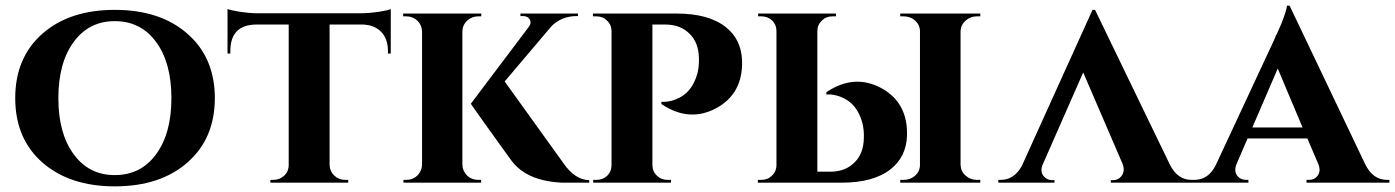

<svg xmlns="http://www.w3.org/2000/svg" viewBox="-20 -648 4948 681"><path d="M644 -529Q742 -444 742 -300Q742 -156 644 -71Q548 13 387 13Q228 13 131 -71Q34 -156 34 -300Q34 -444 131 -529Q227 -613 387 -613Q548 -613 644 -529ZM533 -100Q588 -174 588 -300Q588 -426 533 -500Q479 -573 387 -573Q296 -573 242 -500Q187 -426 187 -300Q187 -174 242 -100Q296 -27 387 -27Q479 -27 533 -100Z M1366 -458H1356V-467Q1356 -510 1332 -535Q1308 -560 1265 -561H1149V-62Q1150 -40 1166 -25Q1182 -10 1204 -10H1215V0H939V-10H949Q972 -10 988 -25Q1004 -40 1004 -63V-561H889Q797 -560 797 -467V-458H787V-616Q801 -611 832 -606Q866 -601 892 -601H1261Q1288 -601 1323 -606Q1356 -611 1366 -616Z M1687 0H1411V-10H1421Q1444 -10 1460 -25Q1476 -41 1477 -63V-537Q1476 -560 1460 -575Q1444 -590 1421 -590H1410V-600H1687V-590H1676Q1654 -590 1637 -575Q1621 -560 1620 -538V-63Q1621 -41 1637 -25Q1653 -10 1676 -10H1686ZM1980 -67Q2020 -10 2070 -9V0H1980Q1969 0 1960 -1Q1932 -3 1907 -9Q1834 -26 1795 -77Q1790 -84 1764 -120L1753 -135L1741 -152Q1726 -173 1715 -188Q1650 -279 1650 -280L1855 -552Q1866 -566 1859 -579Q1852 -591 1835 -591H1826V-600H2030V-591H2026Q1972 -591 1936 -555L1770 -359Z M2379 -600Q2494 -600 2554 -552Q2609 -509 2612 -434Q2616 -316 2520 -264Q2424 -213 2326 -279V-287H2341Q2361 -289 2378 -296Q2435 -318 2454 -389Q2460 -415 2459 -441Q2458 -497 2426 -528Q2394 -561 2339 -561H2294V-63Q2294 -40 2310 -25Q2325 -10 2348 -10H2360V0H2084V-10H2096Q2118 -10 2134 -25Q2149 -40 2149 -62V-537Q2149 -560 2133 -575Q2118 -590 2095 -590H2083V-600Z M2668 0V-10H2680Q2703 -10 2718 -25Q2734 -40 2734 -63V-538Q2734 -560 2719 -575Q2703 -590 2681 -590H2669V-600H2945V-590H2933Q2910 -590 2895 -575Q2879 -560 2879 -537V-39H2924Q2979 -39 3011 -72Q3043 -103 3044 -159Q3045 -185 3039 -211Q3020 -282 2963 -304Q2946 -311 2926 -313H2911V-321Q3009 -387 3105 -336Q3201 -284 3197 -166Q3194 -91 3139 -48Q3079 0 2964 0ZM3457 0V-10H3445Q3422 -10 3405 -25Q3388 -40 3387 -63V-538Q3388 -560 3405 -575Q3422 -590 3445 -590H3457V-600H3173V-590H3185Q3209 -590 3226 -575Q3243 -559 3243 -537V-63Q3243 -41 3226 -25Q3209 -10 3185 -10H3173V0Z M3521 0V-10H3529Q3578 -10 3605 -61L3855 -613H3864L4130 -63Q4157 -10 4206 -10H4213V0H3920V-9H3928Q3947 -9 3958 -24Q3971 -41 3962 -66L3822 -391L3679 -66Q3668 -41 3681 -24Q3693 -9 3712 -9H3720V0Z M4822 -66Q4849 -10 4900 -10H4908V0H4614V-10H4622Q4642 -10 4653 -24Q4666 -41 4656 -66L4617 -157H4405L4365 -64Q4356 -40 4369 -24Q4380 -10 4400 -10H4408V0H4208V-10H4216Q4266 -10 4292 -62L4499 -506Q4499 -508 4503 -515L4505 -521L4509 -528Q4517 -547 4524 -562Q4543 -610 4545 -628H4554ZM4600 -196 4512 -405 4422 -196Z"/></svg>

Font: Cinzel Bold(RUS BY LYAJKA)
Style: Regular
Weight: 700
Designer: Natanael Gama
Version: Version 1.001;PS 001.001;hotconv 1.0.56;makeotf.lib2.0.21325